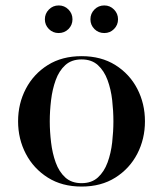

<svg xmlns="http://www.w3.org/2000/svg" viewBox="-20 -676 599 706"><path d="M280 10Q208 10 155.8 -23Q103.5 -56 75 -110.5Q46.5 -165 46.5 -230Q46.5 -295 75 -349.5Q103.5 -404 155.8 -436.8Q208 -469.5 280 -469.5Q352 -469.5 404.2 -436.8Q456.5 -404 484.8 -349.5Q513 -295 513 -230Q513 -165 484.8 -110.5Q456.5 -56 404.2 -23Q352 10 280 10ZM280 -2.5Q317 -2.5 340 -23.5Q363 -44.5 375.5 -78.5Q388 -112.5 392.5 -152.5Q397 -192.5 397 -230Q397 -268 392.5 -307.8Q388 -347.5 375.5 -381.5Q363 -415.5 340 -436.5Q317 -457.5 280 -457.5Q243 -457.5 220 -436.5Q197 -415.5 184.8 -381.5Q172.5 -347.5 167.8 -307.8Q163 -268 163 -230Q163 -192.5 167.8 -152.5Q172.5 -112.5 184.8 -78.5Q197 -44.5 220 -23.5Q243 -2.5 280 -2.5ZM363.5 -554.5Q342 -554.5 327.2 -569.2Q312.5 -584 312.5 -605Q312.5 -626 327.2 -641Q342 -656 363.5 -656Q384.5 -656 399.2 -641Q414 -626 414 -605Q414 -584 399.2 -569.2Q384.5 -554.5 363.5 -554.5ZM195.5 -554.5Q174.5 -554.5 159.8 -569.2Q145 -584 145 -605Q145 -626 159.8 -641Q174.5 -656 196 -656Q217 -656 231.8 -641Q246.5 -626 246.5 -605Q246.5 -584 231.8 -569.2Q217 -554.5 195.5 -554.5Z"/></svg>

Font: Bodoni Moda 18pt Medium
Style: Regular
Weight: 500
Designer: Owen Earl
Foundry: indestructible type
Version: Version 2.004